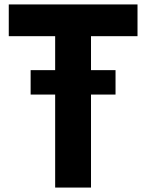

<svg xmlns="http://www.w3.org/2000/svg" viewBox="-20 -845 658 865"><path d="M228.5 0V-682H19.5V-825H599.5V-682H390V0ZM118 -419V-529H500.5V-419Z"/></svg>

Font: Spartan Thin
Style: Bold
Weight: 700
Version: Version 1.004